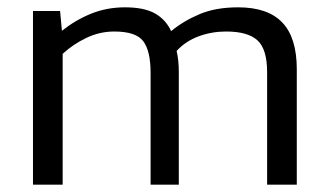

<svg xmlns="http://www.w3.org/2000/svg" viewBox="-20 -504 895 524"><path d="M70 0V-474H144L149 -420Q187 -450 229.5 -467Q272 -484 321 -484Q374 -484 403.5 -467Q433 -450 447 -419Q481 -447 525 -465.5Q569 -484 630 -484Q711 -484 750.5 -442.5Q790 -401 790 -315V0H709V-307Q709 -370 682.5 -394Q656 -418 597 -418Q558 -418 522.5 -405Q487 -392 462 -365Q468 -340 468 -307V0H391V-305Q391 -365 371 -391.5Q351 -418 292 -418Q252 -418 215.5 -400.5Q179 -383 151 -357V0Z"/></svg>

Font: Kanit Light
Style: Regular
Weight: 300
Designer: Katatrad Team
Foundry: CadsonDemak
Version: Version 2.000; ttfautohint (v1.8.3)